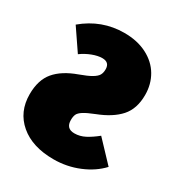

<svg xmlns="http://www.w3.org/2000/svg" viewBox="-143 -647 701 759"><g transform="rotate(30 208.0 -267.5)"><path d="M399 -382Q399 -319 365.5 -281.5Q332 -244 267 -219Q234 -206 218.5 -196Q203 -186 198.5 -176Q194 -166 194 -150Q194 -111 232 -111Q257 -111 280 -123Q303 -135 329 -156L416 -64Q381 -26 326.5 -3.5Q272 19 212 19Q115 19 58.5 -29Q2 -77 2 -157Q2 -222 34 -260Q66 -298 130 -321Q166 -334 183.5 -344.5Q201 -355 207 -365.5Q213 -376 213 -392Q213 -424 180 -424Q160 -424 135 -414.5Q110 -405 88 -389L22 -486Q103 -554 206 -554Q265 -554 309 -531.5Q353 -509 376 -470Q399 -431 399 -382Z"/></g></svg>

Font: Fira Sans Extra Condensed Black
Style: Regular
Weight: 900
Width: 1
Designer: Carrois Corporate & Edenspiekermann AG
Foundry: Carrois Corporate GbR & Edenspiekermann AG
Version: Version 4.203